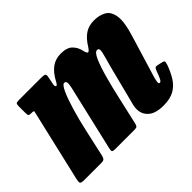

<svg xmlns="http://www.w3.org/2000/svg" viewBox="-133 -744 971 971"><g transform="rotate(-45 352.5 -259.0)"><path d="M61 -520H222Q239 -520 245.8 -516.8Q252.5 -513.5 249.5 -498L241 -455.5Q238 -441 244.2 -437Q250.5 -433 261 -453Q282.5 -494.5 310.8 -515.5Q339 -536.5 377.5 -536.5Q421 -536.5 441.2 -516.5Q461.5 -496.5 467.5 -467.5Q473 -443.5 480 -443Q487 -442.5 499 -461Q524 -501.5 551.2 -519Q578.5 -536.5 614.5 -536.5Q653.5 -536.5 680.8 -520.8Q708 -505 714 -462.8Q720 -420.5 695 -341L627 -117Q624.5 -108.5 622.8 -99.2Q621 -90 621 -87Q621 -77.5 628 -77.5Q635.5 -77.5 642.5 -92.2Q649.5 -107 659 -133Q663.5 -144.5 667.5 -147.8Q671.5 -151 684 -148.5L705.5 -143.5Q720.5 -140.5 722 -135.2Q723.5 -130 717 -111Q703.5 -74.5 685.2 -45.5Q667 -16.5 637.5 0.5Q608 17.5 559.5 17.5Q504 17.5 477 -6Q450 -29.5 450 -66.5Q450 -79 452.8 -92.2Q455.5 -105.5 459 -116L510 -315.5Q525 -367.5 530.8 -393.5Q536.5 -419.5 520 -419.5Q505 -419.5 489.2 -383.5Q473.5 -347.5 457.5 -289.5Q441.5 -231.5 427 -166L394 -21Q391.5 -9.5 387.2 -4.8Q383 0 369 0H233.5Q214 0 211.5 -5.2Q209 -10.5 213 -27L285 -336Q297 -383 298 -401.2Q299 -419.5 285 -419.5Q273 -419.5 257 -384.2Q241 -349 224 -291.8Q207 -234.5 192.5 -168.5L160.5 -24.5Q157.5 -11.5 152.2 -5.8Q147 0 130.5 0H13.5Q-12 0 -15.5 -6.2Q-19 -12.5 -14.5 -31.5L71.5 -401Q75.5 -418 76.5 -423.2Q77.5 -428.5 63.5 -428.5H59.5Q47 -428.5 43 -432Q39 -435.5 39 -453V-495Q39 -510.5 42 -515.2Q45 -520 61 -520Z"/></g></svg>

Font: Besley* Condensed Heavy
Style: Italic
Weight: 800
Width: 3
Italic angle: -13°
Designer: Owen Earl
Foundry: indestructible type*
Version: Version 3.000; ttfautohint (v1.8.3)